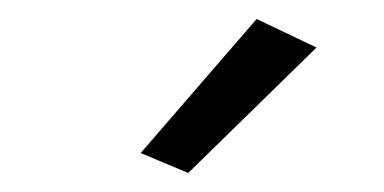

<svg xmlns="http://www.w3.org/2000/svg" viewBox="-20 -753 404 202"><path d="M178 -571 128 -592 250 -733 313 -703Z"/></svg>

Font: Gudea
Style: Italic
Weight: 400
Version: Version 1.002